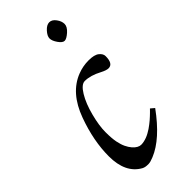

<svg xmlns="http://www.w3.org/2000/svg" viewBox="-200 -631 677 677"><g transform="rotate(-45 138.5 -292.5)"><path d="M198 -508.1Q188.2 -508.1 177.1 -524Q166 -540 166 -551.9Q166 -563.7 179.3 -578.4Q192.6 -593 205.8 -593Q219 -593 229.5 -578.7Q240 -564.5 240 -550.5Q240 -536.6 223.9 -522.3Q207.8 -508.1 198 -508.1ZM262 -367.9Q262 -330.1 239 -330.1Q228.5 -330.1 210.4 -339.6Q176 -357.9 147.9 -357.9Q130.6 -357.9 112.7 -328.4Q94.7 -298.8 83.4 -254.8Q72 -210.7 72 -179.2Q72 -147.7 75.8 -128.8Q79.6 -109.9 85.7 -97.2Q91.8 -84.5 99.6 -75.4Q107.4 -66.4 115.1 -62.3Q122.8 -58.1 129.9 -58.1Q137 -58.1 144.5 -59.8Q152.1 -61.5 158.9 -64.1Q165.8 -66.7 173.3 -70.9Q180.9 -75.2 186.9 -79.1Q192.9 -83 199.8 -88.5Q206.8 -94 211.5 -97.9Q216.3 -101.8 222 -107.3Q227.8 -112.8 230.6 -115.5Q233.4 -118.2 237.5 -122.4Q241.7 -126.7 241.9 -127L256.1 -115Q190.9 -25.1 126.5 1Q109.6 8.1 100.1 8.1Q90.6 8.1 86.5 7.3Q82.5 6.6 79.8 5.7Q77.1 4.9 74.2 3.2Q20 -27.1 20 -110.1Q20 -187 51 -272Q84 -362.5 153.8 -389.6Q180.2 -399.9 208.7 -399.9Q237.3 -399.9 249.6 -389.9Q262 -379.9 262 -367.9Z"/></g></svg>

Font: Linden Hill
Style: Italic
Weight: 400
Italic angle: -5.60001°
Version: Version 1.201